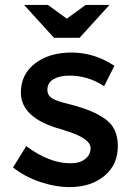

<svg xmlns="http://www.w3.org/2000/svg" viewBox="-20 -754 546 782"><path d="M264 8Q206 8 143.5 -13Q81 -34 33 -72L87 -159Q180 -89 267 -89Q305 -89 327 -106.5Q349 -124 349 -151Q349 -191 243 -223Q235 -226 231 -227Q65 -272 65 -377Q65 -451 122.5 -495.5Q180 -540 272 -540Q364 -540 446 -486L404 -403Q339 -446 263 -446Q223 -446 198 -431.5Q173 -417 173 -388Q173 -362 199 -350Q217 -341 249.5 -333Q282 -325 307 -317Q332 -309 355.5 -299Q379 -289 406 -271Q460 -235 460 -159Q460 -83 405 -37.5Q350 8 264 8ZM304 -600H200L78 -734H175L252 -678L329 -734H426Z"/></svg>

Font: Myanmar Khyay
Style: Regular
Weight: 400
Designer: Danh Hong
Foundry: Google Inc.
Version: Version 1.10 March 4, 2015